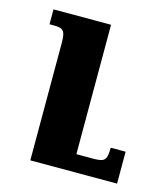

<svg xmlns="http://www.w3.org/2000/svg" viewBox="-82 -557 540 622"><g transform="rotate(15 188.5 -246.0)"><path d="M367 -107H317C317 -63 309 -58 269 -58H215V-492H22V-442H35C68 -442 76 -436 76 -394V0H367Z"/></g></svg>

Font: Noto Serif Armenian SemiCondensed
Style: Bold
Weight: 700
Width: 4
Designer: Monotype Design Team
Foundry: Monotype Imaging Inc.
Version: Version 2.008